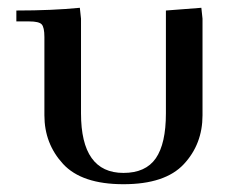

<svg xmlns="http://www.w3.org/2000/svg" viewBox="-20 -466 633 493"><path d="M22 -411V-439Q115 -439 185 -446L188 -418V-175Q188 -22 297 -22Q354 -22 380 -59.5Q406 -97 406 -175V-439L497 -446L500 -418V-170Q500 -96 452 -44.5Q404 7 297 7Q190 7 142 -45Q94 -97 94 -170V-371Q94 -396 87 -403.5Q80 -411 55 -411Z"/></svg>

Font: Dihjauti
Style: Bold
Weight: 700
Designer: T. Christopher White
Version: Version 3.0.0